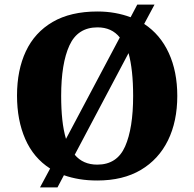

<svg xmlns="http://www.w3.org/2000/svg" viewBox="-20 -775 845 835"><path d="M198 -42Q126 -88 90 -170Q54 -252 54 -359Q54 -470 92.5 -552Q131 -634 209 -679.5Q287 -725 404 -725Q444 -725 480 -718.5Q516 -712 548 -700L577 -755H652L607 -671Q677 -625 714 -544.5Q751 -464 751 -358Q751 -247 710.5 -164.5Q670 -82 592.5 -36Q515 10 403 10Q361 10 325 4Q289 -2 258 -13L230 40H154ZM501 -612Q466 -656 404 -656Q318 -656 282 -577.5Q246 -499 246 -358Q246 -301 251 -254.5Q256 -208 267 -171ZM403 -59Q489 -59 524 -138Q559 -217 559 -358Q559 -472 539 -544L305 -102Q341 -59 403 -59Z"/></svg>

Font: Noto Serif Devanagari ExtraBold
Style: Regular
Weight: 800
Designer: Universal Thirst, Indian Type Foundry and the Monotype Design Team
Foundry: Monotype Imaging Inc.
Version: Version 2.004; ttfautohint (v1.8.4.7-5d5b)